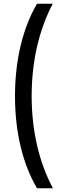

<svg xmlns="http://www.w3.org/2000/svg" viewBox="-20 -852 359 1037"><path d="M180 165H266C191 25 151 -146 151 -333C151 -519 190 -690 265 -832H180C101 -697 61 -523 61 -333C61 -142 101 31 180 165Z"/></svg>

Font: Noto Sans Gurmukhi UI ExtraCondensed Medium
Style: Regular
Weight: 500
Width: 2
Designer: Jelle Bosma - Monotype Design Team
Foundry: Monotype Imaging Inc.
Version: Version 2.004